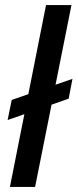

<svg xmlns="http://www.w3.org/2000/svg" viewBox="-20 -735 305 755"><path d="M26 -342 265 -425 250 -347 10 -263ZM161 -715H261L118 0H19Z"/></svg>

Font: Albert Sans Medium
Style: Italic
Weight: 500
Italic angle: -11.25°
Designer: Andreas Rasmussen
Foundry: a.Foundry
Version: Version 1.025